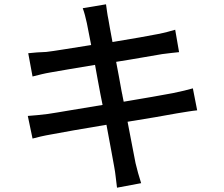

<svg xmlns="http://www.w3.org/2000/svg" viewBox="-20 -819 1040 891"><path d="M635 31C625 1 616 -33 609 -62C603 -89 590 -164 572 -254C665 -269 749 -283 801 -293C839 -299 872 -305 895 -307L875 -409C852 -402 821 -395 783 -387C735 -378 651 -363 554 -347C553 -350 553 -354 552 -357L550 -367L548 -377C548 -378 548 -380 547 -382L544 -397C536 -443 527 -490 519 -532C609 -546 689 -561 733 -568C761 -572 793 -575 811 -577L793 -681C773 -675 744 -667 713 -661C674 -653 593 -639 502 -624C492 -676 485 -717 483 -729C478 -751 475 -780 472 -799L364 -781C372 -759 377 -739 383 -712C386 -698 393 -660 403 -610C312 -596 232 -582 195 -578C164 -577 139 -575 111 -572L131 -464C163 -472 185 -478 215 -483C250 -489 329 -503 421 -518C429 -475 437 -428 446 -382L448 -372L450 -362L452 -352C453 -345 455 -339 456 -332C348 -315 250 -297 201 -290C173 -286 134 -283 109 -281L131 -176C153 -182 181 -189 222 -196C269 -205 365 -222 474 -240C491 -147 506 -70 510 -45C516 -15 518 16 523 52L635 31Z"/></svg>

Font: Glow Sans SC Normal Medium
Style: Regular
Weight: 600
Designer: Ryoko NISHIZUKA (kana, bopomofo & ideographs); Paul D. Hunt (Latin, Greek & Cyrillic); Sandoll Communications, Soo-young
Version: Version 0.93